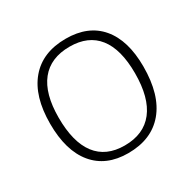

<svg xmlns="http://www.w3.org/2000/svg" viewBox="-145 -798 968 958"><g transform="rotate(-30 339.5 -319.5)"><path d="M613 -331Q613 -168 540 -81Q467 6 332 6Q205 6 136 -77.5Q67 -161 67 -316Q67 -474 139.5 -559.5Q212 -645 346 -645Q475 -645 544 -563.5Q613 -482 613 -331ZM119 -321Q119 -180 174 -108Q229 -36 336 -36Q446 -36 503 -109Q560 -182 560 -323Q560 -461 505 -531Q450 -601 343 -601Q233 -601 176 -530Q119 -459 119 -321Z"/></g></svg>

Font: Luna Sans Light
Style: Regular
Weight: 300
Designer: Juan Pablo del Peral
Foundry: Huerta Tipografica
Version: Version 2.001; ttfautohint (v1.5)